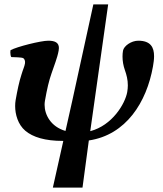

<svg xmlns="http://www.w3.org/2000/svg" viewBox="-20 -628 737 868"><path d="M50.6 -175C49.2 -166.9 48.5 -158 48.5 -148.6C48.5 -110.6 61.2 -65.2 94.3 -37C128.8 -7.6 184.6 9 262.7 9C263.9 9 265 9 266.2 9L219 220H353C362.2 151 372.2 77 381.6 7C550 -18 643.1 -166 671.6 -328C674.4 -343.9 676.5 -359.6 676.5 -374.1C676.5 -413.6 661.4 -444 605.1 -444C573.1 -444 539.9 -420 536.1 -399C534.6 -390.4 533.9 -381.5 533.9 -372.2C533.9 -352.3 537.4 -331.3 544.6 -311C552.3 -289.4 557.9 -267.3 557.9 -242.4C557.9 -232.7 557 -222.6 555.2 -212C545.8 -159 487.5 -61 388 -35L469 -608H402C364.2 -439 314.9 -205 276.1 -36C209.2 -55.4 181.6 -109.6 181.6 -154.3C181.6 -160.4 182.1 -166.4 183.1 -172C192.6 -226 201.2 -263 213.2 -297C224 -330 239.3 -366 245.1 -399C245.9 -403.3 246.3 -407.2 246.3 -410.8C246.3 -434.9 229.4 -444 198.1 -444C165.1 -444 56.3 -417 27.5 -401C27 -398.1 26.7 -394.8 26.7 -391.4C26.7 -383.1 28.2 -374.3 31 -370C43.9 -369 76.8 -369.6 85.2 -365C90.6 -362 94.9 -352 92.9 -341C90.3 -326 84.5 -316 77.1 -291C66.3 -258 58.6 -220 50.6 -175Z"/></svg>

Font: Linux Biolinum O 
Style: Bold Italic
Weight: 700
Designer: Philipp H. Poll
Foundry: Philipp H. Poll
Version: Version 1.3.2